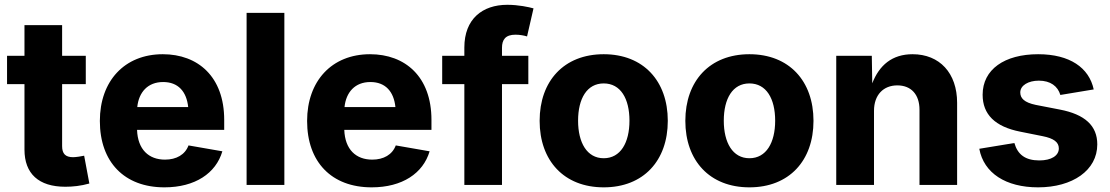

<svg xmlns="http://www.w3.org/2000/svg" viewBox="-20 -782 4694 812"><path d="M83.5 -675.8V-545.9H9.8V-426.3H83.5V-149.4C83.5 -47.4 143.6 7.8 256.3 7.8C287.1 7.8 321.8 4.4 357.9 -5.9L335.9 -123.5C326.2 -121.1 300.8 -117.2 289.1 -117.2C256.3 -117.2 242.7 -132.3 242.7 -164.1V-426.3H342.8V-545.9H242.7V-675.8Z M675.3 10.3C805.2 10.3 893.1 -49.3 920.4 -142.1L777.3 -167C762.7 -127.9 726.1 -106.9 677.7 -106.9C609.4 -106.9 562.5 -149.4 559.6 -232.9H928.2V-274.9C928.2 -458 816.9 -552.7 668.5 -552.7C506.3 -552.7 402.3 -439 402.3 -270.5C402.3 -96.7 505.9 10.3 675.3 10.3ZM560.5 -329.1C566.9 -392.1 605 -435.1 669.9 -435.1C733.4 -435.1 769 -395 775.9 -329.1Z M1182.6 -727.5H1022.9V0H1182.6Z M1551.8 10.3C1681.6 10.3 1769.5 -49.3 1796.9 -142.1L1653.8 -167C1639.2 -127.9 1602.5 -106.9 1554.2 -106.9C1485.8 -106.9 1439 -149.4 1436 -232.9H1804.7V-274.9C1804.7 -458 1693.4 -552.7 1544.9 -552.7C1382.8 -552.7 1278.8 -439 1278.8 -270.5C1278.8 -96.7 1382.3 10.3 1551.8 10.3ZM1437 -329.1C1443.4 -392.1 1481.4 -435.1 1546.4 -435.1C1609.9 -435.1 1645.5 -395 1652.3 -329.1Z M1943.8 -581.1V-545.9H1850.1V-426.3H1943.8V0H2103V-426.3H2214.4V-545.9H2103V-579.6C2103 -614.3 2117.7 -635.3 2160.2 -635.3C2178.2 -635.3 2196.8 -631.8 2209 -627.9L2236.3 -746.6C2216.8 -752 2172.9 -761.7 2125.5 -761.7C2020 -761.7 1943.8 -701.7 1943.8 -581.1Z M2533.2 10.3C2701.2 10.3 2804.2 -102.5 2804.2 -271C2804.2 -439.5 2701.2 -552.7 2533.2 -552.7C2365.2 -552.7 2262.2 -439.5 2262.2 -271C2262.2 -102.5 2365.2 10.3 2533.2 10.3ZM2533.2 -112.8C2462.4 -112.8 2424.8 -178.7 2424.8 -271.5C2424.8 -365.2 2462.4 -429.2 2533.2 -429.2C2604.5 -429.2 2642.1 -365.2 2642.1 -271.5C2642.1 -178.7 2604.5 -112.8 2533.2 -112.8Z M3149.4 10.3C3317.4 10.3 3420.4 -102.5 3420.4 -271C3420.4 -439.5 3317.4 -552.7 3149.4 -552.7C2981.4 -552.7 2878.4 -439.5 2878.4 -271C2878.4 -102.5 2981.4 10.3 3149.4 10.3ZM3149.4 -112.8C3078.6 -112.8 3041 -178.7 3041 -271.5C3041 -365.2 3078.6 -429.2 3149.4 -429.2C3220.7 -429.2 3258.3 -365.2 3258.3 -271.5C3258.3 -178.7 3220.7 -112.8 3149.4 -112.8Z M3676.3 -313.5C3676.3 -380.9 3716.3 -420.9 3774.9 -420.9C3833.5 -420.9 3868.7 -382.3 3868.7 -317.9V0H4027.8V-347.2C4027.8 -473.1 3953.6 -552.7 3839.4 -552.7C3752.9 -552.7 3698.7 -506.3 3668.9 -429.7L3667 -545.9H3516.6V0H3676.3Z M4370.1 10.3C4516.1 10.3 4620.6 -61.5 4620.6 -171.4C4620.6 -250 4568.8 -298.3 4461.4 -318.8L4360.4 -338.4C4311.5 -348.6 4294.9 -366.7 4294.9 -391.1C4294.9 -420.9 4329.1 -440.9 4373.5 -440.9C4422.4 -440.9 4453.6 -417.5 4464.4 -380.4L4605.5 -403.8C4585.9 -495.6 4504.4 -552.7 4370.6 -552.7C4228 -552.7 4135.7 -488.3 4135.7 -381.3C4135.7 -298.3 4188 -246.1 4294.9 -225.1L4389.6 -206.1C4436.5 -196.8 4458 -180.7 4458 -154.3C4458 -124 4426.8 -103.5 4375.5 -103.5C4316.4 -103.5 4283.7 -128.4 4270 -177.2L4121.6 -152.8C4140.6 -49.8 4233.9 10.3 4370.1 10.3Z"/></svg>

Font: Raveo
Style: Bold
Weight: 700
Designer: Jakub Foglar, Rasmus Andersson (Inter)
Foundry: Jakubfoglar.com
Version: Version 1.100;Glyphs 3.2.3 (3260)